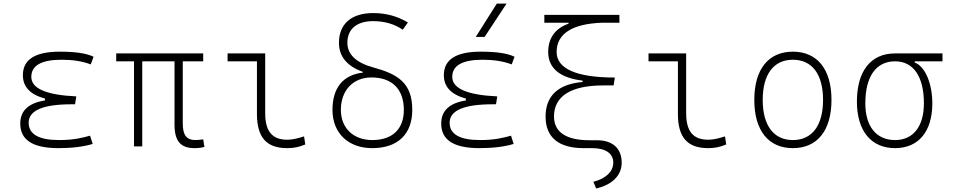

<svg xmlns="http://www.w3.org/2000/svg" viewBox="-20 -815 5313 1069"><path d="M305.7 9.8C382.3 9.8 446.8 1.5 496.1 -13.7L481.4 -59.6C439.5 -47.9 390.1 -35.2 309.6 -35.2C196.3 -35.2 139.6 -67.4 139.6 -131.8C139.6 -200.2 219.7 -234.4 379.9 -234.4H397.9L404.8 -278.3C237.3 -286.1 154.3 -322.3 154.3 -386.7C154.3 -450.7 210.9 -482.4 324.2 -482.4C385.3 -482.4 438.5 -474.1 485.4 -456.5L501 -499C462.4 -518.1 400.4 -527.3 313.5 -527.3C175.8 -527.3 107.4 -483.9 107.4 -396.5C107.4 -331.5 147.9 -288.6 230.5 -266.1V-255.9C138.2 -241.2 92.8 -198.2 92.8 -127C92.8 -35.2 163.1 9.8 305.7 9.8Z M1063.5 9.8C1084 9.8 1100.6 7.8 1118.2 2.9L1111.3 -39.1C1089.8 -36.1 1076.7 -35.2 1068.4 -35.2C1019 -35.2 997.6 -62.5 997.6 -127V-473.6H1111.3V-517.6H627V-473.6H726.1V0H772V-473.6H951.7V-122.1C951.7 -29.8 984.9 9.8 1063.5 9.8Z M1579.1 9.8C1615.2 9.8 1645 3.9 1679.7 -10.7L1672.9 -55.7C1634.3 -43 1605.5 -37.1 1579.1 -37.1C1495.1 -37.1 1456.5 -84 1456.5 -185.5V-517.6H1247.1V-473.6H1410.6V-180.7C1410.6 -50.3 1463.4 9.8 1579.1 9.8Z M2052.2 9.8C2194.3 9.8 2275.4 -67.4 2275.4 -203.1C2275.4 -353.5 2195.8 -401.9 2058.6 -439.5C1961.4 -465.8 1914.1 -513.2 1914.1 -576.7C1914.1 -653.3 1966.3 -697.3 2057.6 -697.3C2121.1 -697.3 2176.3 -681.2 2222.7 -649.4L2251 -689.9C2192.4 -725.1 2128.9 -742.2 2057.6 -742.2C1936.5 -742.2 1867.2 -682.1 1867.2 -576.7C1867.2 -501 1911.1 -447.3 2000 -415V-410.6C1892.1 -398.4 1831.1 -328.1 1831.1 -203.1C1831.1 -74.7 1918.5 9.8 2052.2 9.8ZM2053.2 -35.2C1947.3 -35.2 1877.9 -102.1 1877.9 -203.1C1877.9 -312 1945.8 -383.8 2048.8 -383.8C2163.1 -383.8 2228.5 -317.9 2228.5 -203.1C2228.5 -96.2 2164.6 -35.2 2053.2 -35.2Z M2649.4 9.8C2726.1 9.8 2790.5 1.5 2839.8 -13.7L2825.2 -59.6C2783.2 -47.9 2733.9 -35.2 2653.3 -35.2C2540 -35.2 2483.4 -67.4 2483.4 -131.8C2483.4 -200.2 2563.5 -234.4 2723.6 -234.4H2741.7L2748.5 -278.3C2581.1 -286.1 2498 -322.3 2498 -386.7C2498 -450.7 2554.7 -482.4 2668 -482.4C2729 -482.4 2782.2 -474.1 2829.1 -456.5L2844.7 -499C2806.2 -518.1 2744.1 -527.3 2657.2 -527.3C2519.5 -527.3 2451.2 -483.9 2451.2 -396.5C2451.2 -331.5 2491.7 -288.6 2574.2 -266.1V-255.9C2481.9 -241.2 2436.5 -198.2 2436.5 -127C2436.5 -35.2 2506.8 9.8 2649.4 9.8ZM2628.9 -609.4H2678.2L2800.3 -794.9H2746.1Z M3229.5 9.8H3277.3C3352.1 9.8 3394.5 39.1 3394.5 90.8C3394.5 140.1 3354 178.7 3283.7 197.3L3299.3 234.4C3389.6 213.4 3441.4 161.1 3441.4 90.8C3441.4 11.2 3391.1 -34.2 3303.2 -34.2H3261.7C3132.3 -34.2 3064.5 -79.6 3064.5 -166C3064.5 -279.8 3158.7 -339.4 3338.9 -339.4H3396.5L3403.3 -383.3C3190.4 -383.3 3079.1 -432.1 3079.1 -525.4C3079.1 -627 3165.5 -682.6 3332 -688.5H3428.7V-732.4H3010.7V-688.5H3145.5V-683.1C3071.3 -657.2 3032.2 -603 3032.2 -525.4C3032.2 -435.5 3097.7 -380.9 3223.6 -366.2V-358.4C3088.4 -347.2 3017.6 -281.7 3017.6 -166C3017.6 -50.3 3090.3 9.8 3229.5 9.8Z M3922.9 9.8C3959 9.8 3988.8 3.9 4023.4 -10.7L4016.6 -55.7C3978 -43 3949.2 -37.1 3922.9 -37.1C3838.9 -37.1 3800.3 -84 3800.3 -185.5V-517.6H3590.8V-473.6H3754.4V-180.7C3754.4 -50.3 3807.1 9.8 3922.9 9.8Z M4394.5 9.8C4530.3 9.8 4609.4 -87.9 4609.4 -258.8C4609.4 -429.7 4530.3 -527.3 4394.5 -527.3C4258.8 -527.3 4179.7 -429.7 4179.7 -258.8C4179.7 -87.9 4258.8 9.8 4394.5 9.8ZM4394.5 -35.2C4287.6 -35.2 4226.6 -116.2 4226.6 -258.8C4226.6 -401.4 4287.6 -482.4 4394.5 -482.4C4501.5 -482.4 4562.5 -401.4 4562.5 -258.8C4562.5 -116.2 4501.5 -35.2 4394.5 -35.2Z M4963.4 9.8C5093.8 9.8 5170.9 -82.5 5170.9 -239.3C5170.9 -353.5 5128.9 -446.8 5072.8 -466.8V-473.6H5227.5V-517.6H4963.4C4828.6 -517.6 4751 -419.9 4751 -249C4751 -86.4 4830.1 9.8 4963.4 9.8ZM4963.4 -35.2C4859.4 -35.2 4797.9 -110.8 4797.9 -239.3C4797.9 -389.2 4857.4 -473.6 4963.4 -473.6C5065.9 -473.6 5124 -389.2 5124 -239.3C5124 -110.8 5064.5 -35.2 4963.4 -35.2Z"/></svg>

Font: Cascadia Mono PL ExtraLight
Style: Regular
Weight: 200
Monospace: yes
Designer: Aaron Bell
Foundry: Saja Typeworks
Version: Version 2404.023